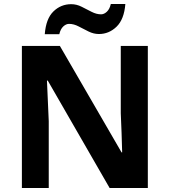

<svg xmlns="http://www.w3.org/2000/svg" viewBox="-20 -945 853 965"><path d="M723 0H531L220 -540H216Q218 -489 220.5 -438Q223 -387 225 -336V0H90V-714H281L591 -179H594Q593 -229 591 -278Q589 -327 587 -376V-714H723ZM205 -773Q211 -851 248.5 -887.5Q286 -924 338 -924Q365 -924 390.5 -911Q416 -898 440.5 -885.5Q465 -873 488 -873Q503 -873 517 -886Q531 -899 537 -925H610Q604 -848 566 -811Q528 -774 477 -774Q451 -774 425.5 -786.5Q400 -799 375.5 -812Q351 -825 327 -825Q312 -825 298 -812Q284 -799 278 -773Z"/></svg>

Font: Noto Sans Kayah Li
Style: Bold
Weight: 700
Designer: Monotype Design Team, Sérgio Martins
Foundry: Monotype Imaging Inc.
Version: Version 2.002; ttfautohint (v1.8.4.7-5d5b)